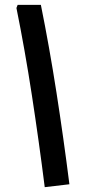

<svg xmlns="http://www.w3.org/2000/svg" viewBox="-20 -774 371 794"><path d="M165 0Q141 -190 112 -379Q83 -568 48 -741L53 -754H149Q184 -581 213.5 -391.5Q243 -202 267 -12Z"/></svg>

Font: Fustat SemiBold
Style: Regular
Weight: 600
Designer: Mohamed Gaber, Khaled Hosny, Laura Garcia Mut
Foundry: Kief Type Foundry, Alif Type Foundry, Hard Type Foundry
Version: Version 1.007